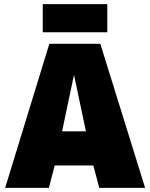

<svg xmlns="http://www.w3.org/2000/svg" viewBox="-20 -914 731 934"><path d="M5 0 220 -701H468L686 0H463L434 -109H246L218 0ZM282 -275H398L340 -550ZM188 -757V-894H502V-757Z"/></svg>

Font: Georama ExtraCondensed Thin ExtraBold
Style: Regular
Weight: 800
Version: Version 1.001